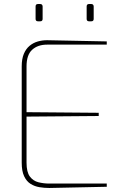

<svg xmlns="http://www.w3.org/2000/svg" viewBox="-20 -932 619 955"><path d="M225 3Q200 3 176 -1Q152 -5 132 -17.5Q112 -30 100 -55.5Q88 -81 88 -123V-602Q88 -639 98.5 -664Q109 -689 127 -704Q145 -719 167.5 -725.5Q190 -732 214 -732Q264 -731 313.5 -730Q363 -729 412.5 -728Q462 -727 511 -726V-710H214Q168 -710 140 -684.5Q112 -659 112 -602V-374L471 -371V-355L112 -352V-123Q112 -76 128.5 -54Q145 -32 171 -25.5Q197 -19 224 -19H511V-3Q464 -2 416 -1Q368 0 320.5 1Q273 2 225 3ZM423 -826Q411 -826 411 -838V-900Q411 -912 423 -912H434Q440 -912 443 -908.5Q446 -905 446 -900V-838Q446 -826 434 -826ZM169 -826Q157 -826 157 -838V-900Q157 -912 169 -912H180Q186 -912 189 -908.5Q192 -905 192 -900V-838Q192 -826 180 -826Z"/></svg>

Font: Exo Thin Thin
Style: Regular
Weight: 250
Version: Version 2.000